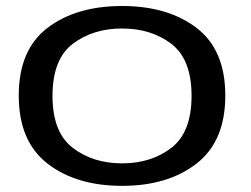

<svg xmlns="http://www.w3.org/2000/svg" viewBox="-20 -615 836 640"><path d="M387 4.5Q539.5 4.5 635.2 -69.8Q731 -144 731 -296.5Q731 -449 635.2 -522Q539.5 -595 387 -595Q234 -595 138.2 -522Q42.5 -449 42.5 -296.5Q42.5 -144 138.2 -69.8Q234 4.5 387 4.5ZM387 -70.5Q290 -70.5 222.5 -122.2Q155 -174 155 -295.5Q155 -417.5 222.5 -468.8Q290 -520 387 -520Q484 -520 551.2 -468.8Q618.5 -417.5 618.5 -295.5Q618.5 -174 551.2 -122.2Q484 -70.5 387 -70.5Z"/></svg>

Font: Anybody Expanded
Style: Regular
Weight: 400
Width: 7
Version: Version 1.113;gftools[0.9.25]